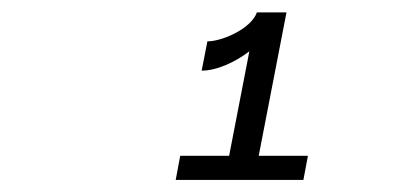

<svg xmlns="http://www.w3.org/2000/svg" viewBox="-20 -848 660 318"><path d="M323.5 -779.5 314 -731C338 -731 368 -744 393 -763L359.5 -590H278.5L271 -550H482.5L490 -590H408.5L454.5 -827.5H405.5C396 -800.5 348 -779.5 323.5 -779.5Z"/></svg>

Font: Monaspace Neon ExtraLight
Style: Italic
Weight: 200
Italic angle: -11°
Designer: Riley Cran & the Lettermatic Team
Foundry: Lettermatic
Version: Version 1.200 (Monaspace Neon)